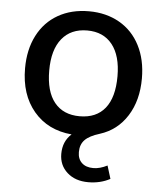

<svg xmlns="http://www.w3.org/2000/svg" viewBox="-52 -562 685 807"><g transform="rotate(5 290.5 -158.0)"><path d="M300 77Q300 106 317.5 122.5Q335 139 366 139Q394 139 425 123L442 178Q401 200 350 200Q295 200 261 169.5Q227 139 227 91Q227 38 263 6Q162 -3 103 -73Q44 -143 44 -254Q44 -333 74.5 -392.5Q105 -452 161 -484Q217 -516 291 -516Q364 -516 420 -484Q476 -452 506.5 -392.5Q537 -333 537 -254Q537 -161 495.5 -95.5Q454 -30 381 -7Q338 6 319 25.5Q300 45 300 77ZM434 -254Q434 -341 396.5 -388Q359 -435 291 -435Q222 -435 184 -388Q146 -341 146 -254Q146 -165 183.5 -119Q221 -73 290 -73Q360 -73 397 -119Q434 -165 434 -254Z"/></g></svg>

Font: Muli SemiBold
Style: Regular
Weight: 600
Designer: Vernon Adams
Foundry: Vernon Adams
Version: Version 2.000